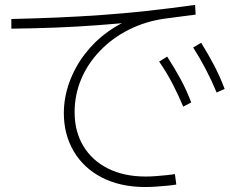

<svg xmlns="http://www.w3.org/2000/svg" viewBox="-20 -762 923 772"><path d="M236.7 -306.7Q236.7 -370 258.9 -431.1Q281.1 -492.2 320.6 -543.9Q360 -595.6 413.9 -634.4Q467.8 -673.3 534.4 -695.6L541.1 -675.6Q454.4 -666.7 371.7 -660.6Q288.9 -654.4 203.9 -651.1Q118.9 -647.8 25.6 -646.7V-685.6Q124.4 -687.8 213.3 -691.7Q302.2 -695.6 388.9 -701.7Q475.6 -707.8 567.8 -717.8Q660 -727.8 764.4 -742.2L766.7 -703.3Q734.4 -698.9 702.8 -695Q671.1 -691.1 640 -686.7Q563.3 -675.6 497.2 -642.2Q431.1 -608.9 381.7 -557.2Q332.2 -505.6 306.1 -442.8Q280 -380 280 -311.1Q280 -233.3 315 -175Q350 -116.7 414.4 -84.4Q478.9 -52.2 565.6 -52.2Q584.4 -52.2 607.2 -53.9Q630 -55.6 651.1 -57.8Q672.2 -60 683.3 -62.2L688.9 -20Q677.8 -17.8 655.6 -15.6Q633.3 -13.3 608.9 -11.7Q584.4 -10 564.4 -10Q464.4 -10 390.6 -47.8Q316.7 -85.6 276.7 -153.3Q236.7 -221.1 236.7 -306.7ZM716.7 -333.3Q696.7 -381.1 673.9 -425Q651.1 -468.9 620 -514.4L652.2 -534.4Q682.2 -487.8 706.1 -443.9Q730 -400 748.9 -350ZM851.1 -390Q831.1 -437.8 808.3 -481.7Q785.6 -525.6 756.7 -571.1L788.9 -590Q817.8 -543.3 841.1 -498.9Q864.4 -454.4 883.3 -404.4Z"/></svg>

Font: Paperlogy 2 ExtraLight
Style: Regular
Weight: 250
Designer: redesigned by Lee Juim, glyphs from Gmarket Sans & Montserrat
Foundry: PT&
Version: Version 1.001